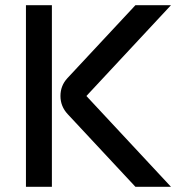

<svg xmlns="http://www.w3.org/2000/svg" viewBox="-20 -720 699 740"><path d="M180 -700V0H80V-700ZM240 -419 502 -700H639L313 -350L639 0H502L241 -280Q213 -310 213 -350Q213 -390 240 -419Z"/></svg>

Font: SB Skate blade
Style: Regular
Weight: 400
Designer: Valerio Brotto (Silverblur_type)
Version: Version 1.003